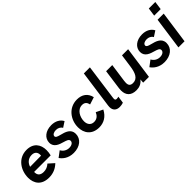

<svg xmlns="http://www.w3.org/2000/svg" viewBox="178 -1724 2761 2761"><g transform="rotate(-45 1559.0 -343.5)"><path d="M253 10C334 10 401.5 -17 462.5 -75L377.5 -151C342 -118 302 -102.5 256 -102.5C194 -102.5 162 -131.5 158 -180C157 -186.5 156.5 -193.5 157 -201H494C501.5 -232 506 -262.5 506 -295C506 -413.5 441.5 -503 304 -503C130 -503 36.5 -351 36.5 -203C36.5 -87.5 99 10 253 10ZM169 -293.5C182 -344 227 -399.5 305 -399.5C369 -399.5 394 -359.5 394 -315C394 -308 393.5 -302 393 -296Z M754.5 10C882 10 969.5 -61 969.5 -165C969.5 -264 879.5 -291 799.5 -310.5C747.5 -324 725.5 -334 725.5 -357C725.5 -388 762.5 -406 804 -406C844 -406 880.5 -390.5 900.5 -354L984 -408.5C954 -467.5 890 -503 807 -503C689.5 -503 607.5 -436 607.5 -343.5C607.5 -249 697.5 -223 762 -204.5C806 -191 846 -180 846 -146C846 -112 812 -87.5 759 -87.5C706.5 -87.5 662 -116.5 638 -161.5L548 -94C578 -50 641.5 10 754.5 10Z M1274.5 10C1365 10 1446 -34.5 1495.5 -132L1391.5 -182C1370 -133 1336 -98.5 1276 -98.5C1209.5 -98.5 1179 -149 1179 -208C1179 -294 1229.5 -395 1326 -395C1378 -395 1403.5 -365 1413 -318L1524.5 -354C1502.5 -452 1431 -503 1328 -503C1160.5 -503 1056.5 -360.5 1056.5 -209C1056.5 -91 1124 10 1274.5 10Z M1689 10C1707 10 1735 7.5 1764 -3L1779 -109.5C1766 -106 1753 -103.5 1741 -103.5C1723.5 -103.5 1711.5 -110.5 1711.5 -132.5C1711.5 -139 1712 -147 1713.5 -156L1788 -697H1664.5L1584.5 -122C1583.5 -112 1582.5 -102 1582.5 -93.5C1582.5 -24 1626.5 10 1689 10Z M2029.5 10C2086 10 2139 -9 2178.5 -60.5L2174 0H2291.5L2361 -493H2236.5L2209.5 -300.5C2193 -180 2159.5 -98.5 2068.5 -98.5C2014.5 -98.5 1996 -125.5 1996 -173C1996 -184.5 1997 -198.5 1999 -212.5L2038.5 -493H1913.5L1871.5 -188.5C1869.5 -173.5 1868.5 -159.5 1868.5 -146C1868.5 -50.5 1920 10 2029.5 10Z M2600.5 10C2728 10 2815.5 -61 2815.5 -165C2815.5 -264 2725.5 -291 2645.5 -310.5C2593.5 -324 2571.5 -334 2571.5 -357C2571.5 -388 2608.5 -406 2650 -406C2690 -406 2726.5 -390.5 2746.5 -354L2830 -408.5C2800 -467.5 2736 -503 2653 -503C2535.5 -503 2453.5 -436 2453.5 -343.5C2453.5 -249 2543.5 -223 2608 -204.5C2652 -191 2692 -180 2692 -146C2692 -112 2658 -87.5 2605 -87.5C2552.5 -87.5 2508 -116.5 2484 -161.5L2394 -94C2424 -50 2487.5 10 2600.5 10Z M2891 0H3015.5L3085 -493H2960ZM2967.5 -569.5H3100L3117.5 -697H2985.5Z"/></g></svg>

Font: HK Grotesk
Style: Bold Italic
Weight: 700
Italic angle: -16°
Designer: Alfredo Marco Pradil
Foundry: Hanken Design Co.
Version: Version 3.001;FEAKit 1.0